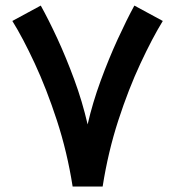

<svg xmlns="http://www.w3.org/2000/svg" viewBox="-20 -686 644 706"><path d="M247.1 0Q227.1 -127.4 189.2 -243.2Q151.4 -358.9 107.7 -452.9Q64 -546.9 25.4 -608.9L129.9 -665.5Q158.2 -614.7 190.7 -544.7Q223.1 -474.6 252.9 -393.8Q282.7 -313 302.2 -228.5Q320.3 -307.6 350.1 -388.9Q379.9 -470.2 413.1 -542.5Q446.3 -614.7 474.1 -665.5L578.6 -608.9Q540.5 -546.9 496.6 -452.9Q452.6 -358.9 415 -243.2Q377.4 -127.4 357.4 0Z"/></svg>

Font: Vazirmatn UI SemiBold
Style: Regular
Weight: 600
Designer: Saber Rastikerdar
Foundry: Saber Rastikerdar
Version: Version 33.003